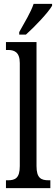

<svg xmlns="http://www.w3.org/2000/svg" viewBox="-20 -979 293 999"><path d="M80 -812V-799H115C163 -842 231 -914 251 -949V-959H155C140 -914 108 -863 80 -812ZM11 0H242V-41H233C194 -41 170 -52 170 -115V-760H11V-719H21C52 -719 83 -710 83 -651V-115C83 -52 59 -41 21 -41H11Z"/></svg>

Font: Noto Serif Myanmar ExtCond
Style: Regular
Weight: 400
Width: 2
Designer: Ben Mitchell and the Monotype Design Team
Foundry: Monotype Imaging Inc.
Version: Version 2.106